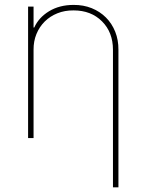

<svg xmlns="http://www.w3.org/2000/svg" viewBox="-20 -573 608 797"><path d="M471.6 204.5H448.9V-366.5Q448.9 -438.9 403.4 -484.4Q358 -529.8 285.5 -529.8Q248.9 -530.2 218.4 -517.9Q187.9 -505.7 165.7 -483.7Q143.5 -461.6 131.2 -431.6Q119 -401.6 119.3 -366.5V0H96.6V-545.5H119.3V-458.8H122.2Q140.6 -500 183.6 -526.3Q226.9 -552.6 285.5 -552.6Q326.3 -552.9 360.6 -539.1Q394.9 -525.2 419.7 -500.4Q444.6 -475.5 458.3 -441.2Q471.9 -407 471.6 -366.5Z"/></svg>

Font: Linik Sans Thin
Style: Regular
Weight: 100
Designer: Fonts by Rasmus Andersson / Changes by Cristiano Sobral with parts from Marc Monis
Foundry: rsms
Version: Version 3.020; ttfautohint (v1.6)